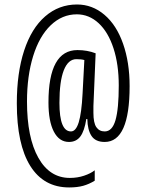

<svg xmlns="http://www.w3.org/2000/svg" viewBox="-20 -739 642 847"><path d="M551.8 -358.9Q551.8 -112.8 441.9 -112.8Q401.4 -112.8 383.8 -139.2Q366.2 -165.5 365.2 -213.9H360.8Q352.5 -161.1 334.5 -137Q316.4 -112.8 284.2 -112.8Q241.2 -112.8 217.5 -158.4Q193.8 -204.1 193.8 -287.1Q193.8 -518.1 321.8 -518.1Q364.7 -518.1 401.9 -503.9L392.1 -271V-241.2Q392.1 -196.8 405 -178Q418 -159.2 441.9 -159.2Q475.1 -159.2 489.5 -209Q503.9 -258.8 503.9 -361.8Q503.9 -454.6 480.7 -525.9Q457.5 -597.2 415.3 -636.5Q373 -675.8 318.8 -675.8Q253.9 -675.8 203.6 -627.4Q153.3 -579.1 126.2 -491.5Q99.1 -403.8 99.1 -291Q99.1 -131.8 149.2 -43Q199.2 45.9 288.1 45.9Q321.8 45.9 350.8 36.1Q379.9 26.4 397.9 12.2V58.1Q373.5 73.2 347.2 80.6Q320.8 87.9 285.2 87.9Q172.9 87.9 113.5 -7.1Q54.2 -102.1 54.2 -283.2Q54.2 -417 86.4 -515.6Q118.7 -614.3 179.2 -666.7Q239.7 -719.2 319.8 -719.2Q387.2 -719.2 440.7 -673.8Q494.1 -628.4 522.9 -546.1Q551.8 -463.9 551.8 -358.9ZM242.2 -285.2Q242.2 -159.2 293 -159.2Q314.9 -159.2 327.4 -199.7Q339.8 -240.2 344.2 -325.2L352.1 -474.1Q338.9 -478 316.9 -478Q280.8 -478 261.5 -429.2Q242.2 -380.4 242.2 -285.2Z"/></svg>

Font: TypoPRO Open Sans Condensed
Style: Regular
Weight: 300
Width: 3
Foundry: Ascender Corporation
Version: Version 1.10